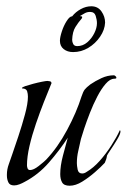

<svg xmlns="http://www.w3.org/2000/svg" viewBox="-20 -589 404 612"><path d="M202 3Q184 3 178 -7.5Q172 -18 172 -34Q172 -60 180.5 -92.5Q189 -125 196 -150Q170 -110 136 -71Q102 -32 58 -9Q51 -5 42 -1.5Q33 2 25 2Q11 2 6.5 -8Q2 -18 2 -29V-33Q2 -49 8 -65.5Q14 -82 19 -97Q27 -120 38.5 -154.5Q50 -189 59.5 -224Q69 -259 69 -281Q69 -290 66.5 -298Q64 -306 53 -307Q53 -307 51.5 -307Q50 -307 50 -308Q50 -311 60.5 -314.5Q71 -318 86 -322Q101 -326 114 -328.5Q127 -331 131 -331Q133 -331 138.5 -330Q144 -329 144 -324Q144 -322 143 -321Q133 -297 120 -264Q107 -231 94.5 -194.5Q82 -158 74 -123.5Q66 -89 66 -62Q66 -57 68 -52Q70 -47 76 -47Q87 -47 103.5 -60Q120 -73 127 -80Q164 -119 194 -175Q224 -231 240 -282Q245 -297 250 -303.5Q255 -310 268 -320Q284 -331 303.5 -340Q323 -349 343 -349Q345 -349 348 -346.5Q351 -344 351 -341Q351 -339 348.5 -338.5Q346 -338 344 -338Q331 -338 317 -322Q303 -306 290 -281Q277 -256 266.5 -229Q256 -202 248.5 -179.5Q241 -157 238 -146Q234 -127 229.5 -108Q225 -89 225 -69Q225 -61 227.5 -48.5Q230 -36 242 -36Q249 -36 256 -41Q278 -54 298 -76.5Q318 -99 335 -125.5Q352 -152 362 -174Q364 -173 364 -170Q364 -162 353.5 -144.5Q343 -127 332.5 -111.5Q322 -96 321 -93Q320 -86 318.5 -81.5Q317 -77 314 -70Q302 -57 282.5 -40Q263 -23 242 -10Q221 3 202 3ZM213 -423Q195 -423 183 -432.5Q171 -442 171 -459Q171 -470 177 -488.5Q183 -507 192.5 -522Q202 -537 210 -537Q221 -551 237.5 -560Q254 -569 271 -569Q292 -569 303.5 -552.5Q315 -536 315 -517Q314 -494 299 -472Q284 -450 261.5 -436.5Q239 -423 213 -423ZM226 -442Q244 -442 258 -454Q272 -466 280.5 -483Q289 -500 289 -515Q289 -526 285 -538.5Q281 -551 267 -551Q258 -551 250.5 -547Q243 -543 235 -538Q236 -537 239 -537Q242 -537 242 -534Q242 -531 238 -527Q230 -518 220.5 -503Q211 -488 210 -462Q210 -455 213.5 -448.5Q217 -442 226 -442Z"/></svg>

Font: Beau Rivage
Style: Regular
Weight: 400
Designer: Robert E. Leuschke
Foundry: Robert E. Leuschke
Version: Version 1.010; ttfautohint (v1.8.3)